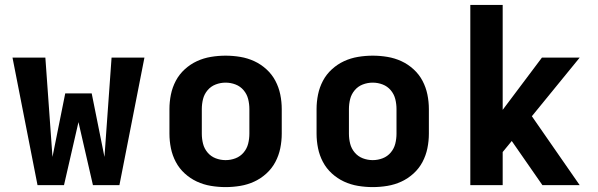

<svg xmlns="http://www.w3.org/2000/svg" viewBox="-20 -755 2440 783"><path d="M133 0 31 -520H165L194 -115L246 -374H354L406 -115L435 -520H569L467 0H359L300 -257L241 0Z M900 8Q870 8 840 3Q810 -2 783 -14.5Q756 -27 733.5 -47.5Q711 -68 697 -94.5Q683 -121 677 -150.5Q671 -180 671 -210V-310Q671 -340 677 -369.5Q683 -399 697 -425.5Q711 -452 733.5 -472.5Q756 -493 783 -505.5Q810 -518 840 -523Q870 -528 900 -528Q930 -528 960 -523Q990 -518 1017 -505.5Q1044 -493 1066.5 -472.5Q1089 -452 1103 -425.5Q1117 -399 1123 -369.5Q1129 -340 1129 -310V-210Q1129 -180 1123 -150.5Q1117 -121 1103 -94.5Q1089 -68 1066.5 -47.5Q1044 -27 1017 -14.5Q990 -2 960 3Q930 8 900 8ZM900 -102Q921 -102 940.5 -109.5Q960 -117 973.5 -133Q987 -149 992 -169Q997 -189 997 -210V-310Q997 -331 992 -351Q987 -371 973.5 -387Q960 -403 940.5 -410.5Q921 -418 900 -418Q879 -418 859.5 -410.5Q840 -403 826.5 -387Q813 -371 808 -351Q803 -331 803 -310V-210Q803 -189 808 -169Q813 -149 826.5 -133Q840 -117 859.5 -109.5Q879 -102 900 -102Z M1500 8Q1470 8 1440 3Q1410 -2 1383 -14.5Q1356 -27 1333.5 -47.5Q1311 -68 1297 -94.5Q1283 -121 1277 -150.5Q1271 -180 1271 -210V-310Q1271 -340 1277 -369.5Q1283 -399 1297 -425.5Q1311 -452 1333.5 -472.5Q1356 -493 1383 -505.5Q1410 -518 1440 -523Q1470 -528 1500 -528Q1530 -528 1560 -523Q1590 -518 1617 -505.5Q1644 -493 1666.5 -472.5Q1689 -452 1703 -425.5Q1717 -399 1723 -369.5Q1729 -340 1729 -310V-210Q1729 -180 1723 -150.5Q1717 -121 1703 -94.5Q1689 -68 1666.5 -47.5Q1644 -27 1617 -14.5Q1590 -2 1560 3Q1530 8 1500 8ZM1500 -102Q1521 -102 1540.5 -109.5Q1560 -117 1573.5 -133Q1587 -149 1592 -169Q1597 -189 1597 -210V-310Q1597 -331 1592 -351Q1587 -371 1573.5 -387Q1560 -403 1540.5 -410.5Q1521 -418 1500 -418Q1479 -418 1459.5 -410.5Q1440 -403 1426.5 -387Q1413 -371 1408 -351Q1403 -331 1403 -310V-210Q1403 -189 1408 -169Q1413 -149 1426.5 -133Q1440 -117 1459.5 -109.5Q1479 -102 1500 -102Z M1898 0V-735H2030V-307L2190 -520H2344L2149 -281L2344 0H2192L2067 -180L2030 -135V0Z"/></svg>

Font: Iosevka SS04 XBd Ex
Style: Regular
Weight: 800
Width: 7
Monospace: yes
Designer: Belleve Invis
Foundry: Belleve Invis
Version: Version 19.0.0; ttfautohint (v1.8.4)